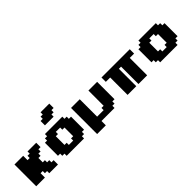

<svg xmlns="http://www.w3.org/2000/svg" viewBox="205 -2388 3901 3901"><g transform="rotate(-45 2156.0 -437.5)"><path d="M375 0H625V-125H562.5V-187.5H500V-250H437.5V-375H500V-437.5H562.5V-500H625V-625H375V-562.5H312.5V-500H250V-625H0V0H250V-125H312.5V-62.5H375Z M875 0H1375V-62.5H1437.5V-125H1500V-500H1437.5V-562.5H1375V-625H875V-562.5H812.5V-500H750V-125H812.5V-62.5H875ZM1187.5 -125H1062.5V-187.5H1000V-437.5H1062.5V-500H1187.5V-437.5H1250V-187.5H1187.5ZM1000 -750H1250V-812.5H1312.5V-875H1375V-1000H1125V-937.5H1062.5V-875H1000Z M1625 125H1875V0H2250V-62.5H2312.5V-125H2375V-625H2125V-187.5H2062.5V-125H1875V-625H1625Z M2937.5 0H3187.5V-500H3312.5V-625H2500V-500H2625V0H2875V-500H2937.5Z M3561.5 0H4061.5V-62.5H4124V-125H4186.5V-500H4124V-562.5H4061.5V-625H3561.5V-562.5H3499V-500H3436.5V-125H3499V-62.5H3561.5ZM3874 -125H3749V-187.5H3686.5V-437.5H3749V-500H3874V-437.5H3936.5V-187.5H3874Z"/></g></svg>

Font: Faithful 32x
Style: Bold
Weight: 400
Foundry: Faithful Resource Pack
Version: Version 1.0; January 27, 2023